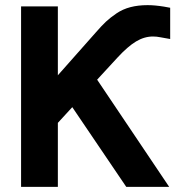

<svg xmlns="http://www.w3.org/2000/svg" viewBox="-20 -727 693 747"><path d="M62 0V-702.1H205.1V-434.1L353 -601.1Q375.5 -627 392.1 -642.6Q408.7 -658.2 433.1 -674.8Q457.5 -691.4 487.5 -699.2Q517.6 -707 554.2 -707Q582 -707 618.2 -701.2L642.1 -696.8V-575.2L604 -582Q589.4 -585 575.2 -585Q541.5 -585 509.3 -565.7Q477.1 -546.4 437 -502.9L357.9 -417L638.2 0H471.2L261.2 -310.1L205.1 -249V0Z"/></svg>

Font: LT Superior
Style: Bold
Weight: 400
Designer: Daniel Lyons
Foundry: LyonsType
Version: Version 1.000